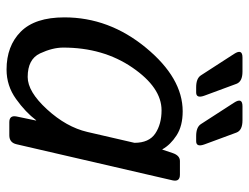

<svg xmlns="http://www.w3.org/2000/svg" viewBox="-106 -635 749 577"><g transform="rotate(90 268.5 -346.5)"><path d="M142.1 -675.3Q125.5 -700.7 152.8 -700.7H195.3Q225.1 -700.7 231.9 -682.6L267.1 -587.4Q276.9 -561.5 257.8 -561.5H242.2Q215.8 -561.5 206.5 -575.7ZM288.6 -675.3Q272 -700.7 299.3 -700.7H341.8Q371.6 -700.7 378.4 -682.6L413.6 -587.4Q423.3 -561.5 404.3 -561.5H388.7Q362.3 -561.5 353 -575.7ZM32.2 -165.5Q32.2 -299.8 123.3 -410.4Q214.4 -521 314.5 -521Q358.4 -521 386.7 -502.7Q415 -484.4 428.7 -460H429.7L439.9 -490.7Q447.3 -512.7 463.9 -512.7H504.9Q526.9 -512.7 522 -490.7L413.6 -22Q408.7 0 386.7 0H347.2Q325.7 0 330.1 -22L342.3 -80.6H341.3Q317.4 -48.8 277.6 -20.3Q237.8 8.3 189 8.3Q118.2 8.3 75.2 -34.4Q32.2 -77.1 32.2 -165.5ZM123 -162.1Q123 -129.9 140.4 -92.5Q157.7 -55.2 211.4 -55.2Q255.4 -55.2 308.6 -113.3Q361.8 -171.4 376.5 -234.4L409.2 -376Q409.2 -419.9 381.1 -438.7Q353 -457.5 311.5 -457.5Q243.2 -457.5 183.1 -369.9Q123 -282.2 123 -162.1Z"/></g></svg>

Font: Istok Web
Style: Italic
Weight: 400
Italic angle: -13°
Designer: Andrey V. Panov
Foundry: Andrey V. Panov
Version: Version 1.0.2g